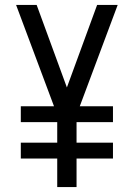

<svg xmlns="http://www.w3.org/2000/svg" viewBox="-20 -755 540 775"><path d="M211 0V-115H64V-179H211V-262H64V-326H198L45 -735H128L250 -402L372 -735H455L302 -326H436V-262H289V-179H436V-115H289V0Z"/></svg>

Font: Iosevka Web
Style: Regular
Weight: 400
Monospace: yes
Designer: Belleve Invis
Foundry: Belleve Invis
Version: Version 28.0.3; ttfautohint (v1.8.3)